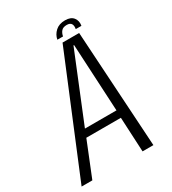

<svg xmlns="http://www.w3.org/2000/svg" viewBox="-213 -867 868 967"><g transform="rotate(-30 221.0 -383.5)"><path d="M-27 0 252.5 -676H349L390.5 0H327.5L317.5 -201H116.5L35.5 0ZM133.5 -244.5H317L296.5 -636H293ZM319 -767Q352.5 -767 367.2 -747.8Q382 -728.5 377 -701.5H344Q347.5 -720.5 340.8 -731.5Q334 -742.5 314.5 -742.5Q293.5 -742.5 283.5 -731.2Q273.5 -720 270 -701.5H237Q242 -728.5 263 -747.8Q284 -767 319 -767Z"/></g></svg>

Font: Anybody Light
Style: Italic
Weight: 300
Italic angle: -10°
Designer: Tyler Finck
Foundry: Etcetera Type Company
Version: Version 1.010; ttfautohint (v1.8.3) -l 8 -r 50 -G 200 -x 14 